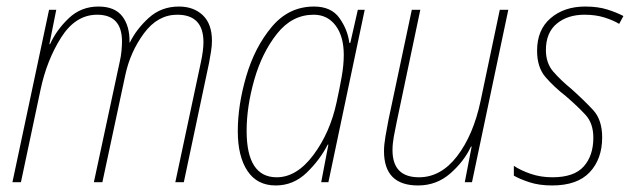

<svg xmlns="http://www.w3.org/2000/svg" viewBox="-20 -557 1929 587"><path d="M44 0 104 -283Q123 -373 167 -442.5Q211 -512 277 -512Q353 -512 353 -430Q353 -419 351.5 -402Q350 -385 346 -368L267 0H293L363 -327Q378 -398 420 -455Q462 -512 522 -512Q602 -512 602 -428Q602 -403 594 -366L516 0H542L619 -364Q622 -380 625 -398.5Q628 -417 628 -432Q628 -484 600 -510.5Q572 -537 527 -537Q473 -537 435 -502.5Q397 -468 377 -427H376Q377 -477 354 -507Q331 -537 281 -537Q228 -537 190.5 -501.5Q153 -466 133 -422H131L152 -527H130L18 0Z M734 -157Q734 -231 757.5 -313.5Q781 -396 827 -454Q873 -512 939 -512Q981 -512 1006 -479Q1031 -446 1031 -389Q1031 -358 1024.5 -321.5Q1018 -285 1009 -244Q989 -151 938 -83Q887 -15 826 -15Q734 -15 734 -157ZM982 -115H984L962 0H984L1095 -527H1074L1051 -426H1048Q1043 -466 1018 -501.5Q993 -537 940 -537Q863 -537 811 -475Q759 -413 733 -324.5Q707 -236 707 -156Q707 -79 736.5 -34.5Q766 10 823 10Q877 10 917.5 -29Q958 -68 982 -115Z M1420 -109H1422L1401 0H1423L1534 -527H1508L1449 -247Q1427 -144 1377.5 -79.5Q1328 -15 1261 -15Q1180 -15 1180 -98Q1180 -117 1184 -139.5Q1188 -162 1193 -185L1265 -527H1239L1168 -192Q1163 -167 1158.5 -140.5Q1154 -114 1154 -95Q1154 10 1258 10Q1315 10 1357 -27Q1399 -64 1420 -109Z M1821 -137Q1821 -191 1793 -221Q1765 -251 1727 -285Q1694 -312 1671.5 -338Q1649 -364 1649 -404Q1649 -457 1682 -484.5Q1715 -512 1767 -512Q1801 -512 1828 -503.5Q1855 -495 1873 -484L1886 -508Q1865 -519 1836.5 -528Q1808 -537 1769 -537Q1705 -537 1663.5 -501.5Q1622 -466 1622 -402Q1622 -351 1648 -321Q1674 -291 1710 -263Q1746 -232 1770 -206Q1794 -180 1794 -136Q1794 -81 1764.5 -48Q1735 -15 1669 -15Q1633 -15 1602.5 -25.5Q1572 -36 1551 -50V-20Q1568 -10 1598 0Q1628 10 1668 10Q1745 10 1783 -30.5Q1821 -71 1821 -137Z"/></svg>

Font: Noto Sans Display SemiCondensed Thin
Style: Italic
Weight: 250
Width: 4
Designer: Monotype Design team
Foundry: Monotype Imaging Inc.
Version: 1.000